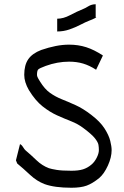

<svg xmlns="http://www.w3.org/2000/svg" viewBox="-20 -870 585 903"><path d="M316 13Q237 13 190 -4Q153 -18 121 -48Q89 -78 61 -101L55 -116L74 -192Q81 -190 88.5 -178Q96 -166 100 -163Q126 -141 152 -116Q178 -91 210 -79Q222 -75 246.5 -71Q271 -67 316 -67Q349 -67 370 -73.5Q391 -80 409 -95Q424 -107 434.5 -127.5Q445 -148 445 -164Q445 -177 443 -189Q441 -201 426.5 -219.5Q412 -238 373 -267Q347 -287 315 -299.5Q283 -312 248.5 -327.5Q214 -343 180 -370Q146 -397 116 -446Q94 -484 94 -518Q94 -564 113 -591.5Q132 -619 174 -635Q209 -647 241.5 -653.5Q274 -660 305 -660Q348 -660 385.5 -648Q423 -636 464 -609L432 -542Q401 -562 371 -571Q341 -580 305 -580Q250 -580 195 -560Q165 -549 159.5 -543Q154 -537 154 -518Q154 -514 156 -508.5Q158 -503 168 -487Q190 -451 215.5 -433Q241 -415 271 -403Q301 -391 335.5 -375.5Q370 -360 409 -330Q451 -298 471.5 -266Q492 -234 498.5 -207.5Q505 -181 505 -164Q505 -130 487.5 -91.5Q470 -53 447 -33Q415 -7 387.5 3Q360 13 316 13ZM249 -722V-782Q278 -782 309 -798.5Q340 -815 374 -829Q380 -831 395.5 -840.5Q411 -850 430 -850V-790Q437 -790 425.5 -784Q414 -778 400 -773Q382 -766 358 -753.5Q334 -741 306.5 -731.5Q279 -722 249 -722Z"/></svg>

Font: Syne Tactile
Style: Regular
Weight: 400
Designer: Lucas Descroix
Foundry: Bonjour Monde
Version: Version 2.100; ttfautohint (v1.8.3)